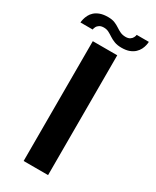

<svg xmlns="http://www.w3.org/2000/svg" viewBox="-221 -769 669 823"><g transform="rotate(30 113.0 -358.0)"><path d="M51 0H172V-593H51ZM171 -630Q194 -630 209.5 -636Q225 -642 235 -651.5Q245 -661 250.5 -672Q256 -683 258.2 -693.5Q260.5 -704 260.5 -710.5H200.5Q200 -705 196.2 -697.2Q192.5 -689.5 184.2 -684.2Q176 -679 163.5 -679Q148.5 -679 137 -684.2Q125.5 -689.5 114.5 -697Q103.5 -704.5 90 -710Q76.5 -715.5 56.5 -715.5Q34 -715.5 18 -709.8Q2 -704 -8.2 -694.8Q-18.5 -685.5 -24 -674.5Q-29.5 -663.5 -32 -653.5Q-34.5 -643.5 -35 -636H25.5Q26 -642 29.8 -649.5Q33.5 -657 41.8 -662.2Q50 -667.5 63.5 -667.5Q77 -667.5 88 -661.8Q99 -656 110.2 -648.5Q121.5 -641 136 -635.5Q150.5 -630 171 -630Z"/></g></svg>

Font: Anybody Thin Medium
Style: Regular
Weight: 500
Version: Version 1.113;gftools[0.9.25]